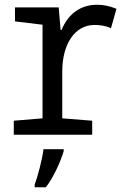

<svg xmlns="http://www.w3.org/2000/svg" viewBox="-20 -567 540 808"><path d="M38 0H368V-59L242 -69V-267C242 -377 292 -462 378 -462C398 -462 426 -459 447 -448L470 -530C441 -542 414 -547 389 -547C316 -547 266 -506 239 -441H235L227 -536H43V-477L159 -463V-69L38 -59ZM126 210V221H173C205 180 236 111 248 69V61H163C158 103 139 175 126 210Z"/></svg>

Font: Noto Sans Mono ExtraCondensed
Style: Regular
Weight: 400
Width: 2
Designer: Monotype Design Team
Foundry: Monotype Imaging Inc.
Version: Version 2.014